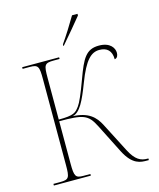

<svg xmlns="http://www.w3.org/2000/svg" viewBox="-134 -1025 926 1119"><g transform="rotate(-15 329.0 -465.5)"><path d="M314 -781V-771H316C355 -816 414 -886 442 -921V-931H409C383 -886 342 -821 314 -781ZM50 0H273V-10H231C184 -10 177 -21 177 -98V-354C321 -354 350 -345 389 -268L478 -92C525 0 575 0 613 0H623V-10H617C578 -10 546 -24 512 -90L422 -265C394 -320 354 -358 260 -362C306 -370 336 -435 374 -534C422 -660 461 -695 510 -695C556 -695 583 -671 583 -619C601 -622 605 -639 605 -653C605 -680 583 -720 514 -720C436 -720 411 -672 369 -557C338 -472 318 -428 305 -410C281 -377 269 -364 177 -364V-615C177 -693 181 -704 238 -704H273V-714H50V-704H92C144 -704 149 -693 149 -615V-98C149 -21 144 -10 91 -10H50Z"/></g></svg>

Font: Noto Serif Display Thin
Style: Regular
Weight: 100
Designer: Monotype Design Team
Foundry: Monotype Imaging Inc.
Version: Version 2.009